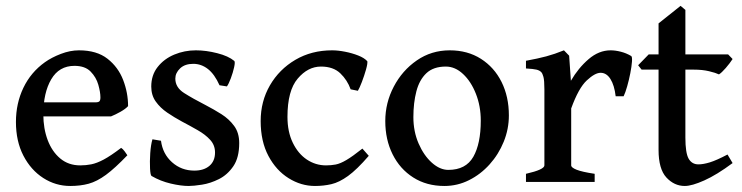

<svg xmlns="http://www.w3.org/2000/svg" viewBox="-20 -613 2500 647"><path d="M411.6 -255.4Q403.3 -246.1 386 -236.3Q368.7 -226.6 354 -220.7H84.5L85 -268.1H300.8Q311.5 -268.1 314.9 -271.5Q318.4 -274.9 318.4 -284.7Q318.4 -302.2 311.3 -327.4Q304.2 -352.5 285.4 -371.8Q266.6 -391.1 231 -391.1Q179.2 -391.1 152.6 -345.7Q126 -300.3 126 -227.5Q126 -180.2 140.6 -141.1Q155.3 -102.1 183.1 -78.9Q210.9 -55.7 250.5 -55.7Q269.5 -55.7 287.8 -59.3Q306.2 -63 329.6 -75.4Q353 -87.9 388.2 -114.7Q394 -111.3 400.4 -102.5Q406.7 -93.8 409.2 -89.8Q367.2 -45.9 336.9 -23.7Q306.6 -1.5 278.8 6.1Q251 13.7 216.8 13.7Q167.5 13.7 125.7 -13.2Q84 -40 58.8 -88.6Q33.7 -137.2 33.7 -202.1Q33.7 -264.6 58.8 -317.1Q84 -369.6 131.3 -403.3Q153.8 -419.4 185.1 -431.4Q216.3 -443.4 246.1 -443.4Q306.2 -443.4 342.3 -415Q378.4 -386.7 395 -343.5Q411.6 -300.3 411.6 -255.4Z M786.1 -130.9Q786.1 -82 766.4 -53Q746.6 -23.9 717.8 -9.5Q689 4.9 660.6 9.3Q632.3 13.7 615.7 13.7Q589.8 13.7 555.4 5.6Q521 -2.4 490.7 -20Q486.8 -22.5 485.6 -45.4Q484.4 -68.4 486.3 -96.9Q488.3 -125.5 493.7 -143.6L522.5 -138.7Q528.3 -94.2 559.8 -66.2Q591.3 -38.1 634.8 -38.1Q667 -38.1 685.8 -54.2Q704.6 -70.3 704.6 -99.1Q704.6 -124 688.2 -141.8Q671.9 -159.7 646.2 -174.3Q620.6 -189 592.8 -203.6Q567.4 -217.3 543.7 -233.4Q520 -249.5 504.9 -270.8Q489.7 -292 489.7 -321.3Q489.7 -359.9 511.2 -387.2Q532.7 -414.6 567.1 -429Q601.6 -443.4 640.1 -443.4Q674.3 -443.4 711.9 -433.8Q749.5 -424.3 769.5 -407.7Q772.9 -404.3 769 -386.5Q765.1 -368.7 757.8 -349.1Q750.5 -329.6 744.6 -321.8L719.7 -325.7Q703.1 -362.8 680.7 -380.4Q658.2 -397.9 631.3 -397.9Q603 -397.9 586.9 -382.6Q570.8 -367.2 570.8 -348.1Q570.8 -318.4 600.3 -299.6Q629.9 -280.8 673.8 -258.3Q700.2 -244.6 726.1 -228.3Q752 -211.9 769 -188.7Q786.1 -165.5 786.1 -130.9Z M1222.7 -87.9Q1182.6 -41.5 1152.8 -20Q1123 1.5 1096.7 7.6Q1070.3 13.7 1041.5 13.7Q994.6 13.7 952.6 -12.5Q910.6 -38.6 884.5 -87.6Q858.4 -136.7 858.4 -205.1Q858.4 -271.5 889.6 -325.4Q920.9 -379.4 975.3 -411.4Q1029.8 -443.4 1099.1 -443.4Q1119.1 -443.4 1142.8 -438.7Q1166.5 -434.1 1187 -426Q1207.5 -418 1217.8 -406.7Q1219.2 -399.4 1213.4 -378.7Q1207.5 -357.9 1199.5 -336.9Q1191.4 -315.9 1186 -307.1L1161.6 -312Q1150.4 -343.3 1126.7 -366Q1103 -388.7 1061.5 -388.7Q1017.6 -388.7 983.2 -348.1Q948.7 -307.6 948.7 -219.2Q948.7 -168.9 966.6 -132.1Q984.4 -95.2 1013.9 -75.4Q1043.5 -55.7 1078.6 -55.7Q1095.7 -55.7 1111.1 -58.6Q1126.5 -61.5 1147.2 -73.7Q1168 -85.9 1201.2 -112.3Z M1694.8 -224.1Q1694.8 -178.2 1677.5 -135.5Q1660.2 -92.8 1629.9 -59.1Q1599.6 -25.4 1560.5 -5.9Q1521.5 13.7 1477.5 13.7Q1417.5 13.7 1372.6 -14.9Q1327.6 -43.5 1303 -93Q1278.3 -142.6 1278.3 -205.1Q1278.3 -266.6 1306.9 -321Q1335.4 -375.5 1384.5 -409.4Q1433.6 -443.4 1495.6 -443.4Q1555.7 -443.4 1600.6 -414.8Q1645.5 -386.2 1670.2 -336.7Q1694.8 -287.1 1694.8 -224.1ZM1600.1 -206.5Q1600.1 -255.4 1583.7 -296.9Q1567.4 -338.4 1540.5 -363.5Q1513.7 -388.7 1482.4 -388.7Q1440.4 -388.7 1416.7 -366.2Q1393.1 -343.8 1383.1 -305.2Q1373 -266.6 1373 -218.3Q1373 -169.9 1390.6 -129.4Q1408.2 -88.9 1435.3 -64.7Q1462.4 -40.5 1490.7 -40.5Q1549.8 -40.5 1575 -84.7Q1600.1 -128.9 1600.1 -206.5Z M2106.9 -424.3Q2110.8 -421.9 2109.6 -405.3Q2108.4 -388.7 2104 -366.2Q2099.6 -343.8 2093.5 -322.3Q2087.4 -300.8 2081.5 -288.6H2054.7Q2050.3 -325.7 2037.1 -346.7Q2023.9 -367.7 2003.9 -367.7Q1984.9 -367.7 1957.3 -342Q1929.7 -316.4 1904.8 -247.6V-55.7Q1904.8 -48.3 1923.1 -41Q1941.4 -33.7 1983.9 -27.3V0H1752.4V-27.3Q1814.5 -41.5 1814.5 -55.7V-311.5Q1814.5 -341.8 1811.3 -353.8Q1808.1 -365.7 1803.7 -370.1Q1797.9 -376 1787.6 -378.4Q1777.3 -380.9 1752.4 -382.3V-408.2Q1792.5 -415.5 1820.8 -423.1Q1849.1 -430.7 1880.4 -443.4L1897.9 -425.3L1903.8 -340.8Q1928.7 -383.8 1963.4 -413.6Q1998 -443.4 2037.6 -443.4Q2053.7 -443.4 2072 -438.7Q2090.3 -434.1 2106.9 -424.3Z M2448.7 -63.5Q2395.5 -23.9 2353.5 -5.1Q2311.5 13.7 2287.6 13.7Q2252 13.7 2225.6 -14.9Q2199.2 -43.5 2199.2 -107.9V-378.4H2142.1L2130.4 -393.1L2166 -429.7H2199.2V-534.2L2273.4 -593.3L2289.6 -579.6V-429.7H2433.6L2448.7 -414.1Q2439.9 -400.4 2425.8 -384Q2411.6 -367.7 2402.8 -362.3Q2391.6 -367.7 2369.4 -373Q2347.2 -378.4 2316.9 -378.4H2289.6V-149.4Q2289.6 -97.7 2300.5 -78.4Q2311.5 -59.1 2333.5 -59.1Q2349.6 -59.1 2372.1 -65.9Q2394.5 -72.8 2431.6 -92.3Z"/></svg>

Font: Namdhinggo Medium
Style: Regular
Weight: 500
Designer: Victor Gaultney
Foundry: SIL International
Version: Version 3.001